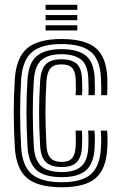

<svg xmlns="http://www.w3.org/2000/svg" viewBox="-20 -772 502 801"><path d="M238.2 9.2Q137.8 9.2 92.5 -29.5Q47.2 -68.2 41.8 -157Q37.5 -233 37.4 -300.8Q37.2 -368.5 41.8 -441.5Q47.8 -532 93.4 -570.6Q139 -609.2 236.5 -609.2Q334.5 -609.2 379.2 -571.8Q424 -534.2 427.8 -446.8Q428.2 -432 428.1 -412.9Q428 -393.8 426.8 -374.8H402Q403.5 -396.2 401.2 -445.5Q398 -522 359.8 -555.1Q321.5 -588.2 236.5 -588.2Q151.8 -588.2 112.5 -553.8Q73.2 -519.2 68.2 -440Q63.8 -368.5 63.9 -301.5Q64 -234.5 68.2 -158.2Q72.8 -80.5 112 -46.1Q151.2 -11.8 238.2 -11.8Q322 -11.8 359.9 -45.8Q397.8 -79.8 401.2 -157.8Q402.5 -181.8 402.1 -199.5Q401.8 -217.2 400.2 -227.2H426.5Q428.2 -218.5 428.5 -198.5Q428.8 -178.5 427.8 -156.8Q423.8 -67.8 379.6 -29.2Q335.5 9.2 238.2 9.2ZM238.2 -33Q163.2 -33 130.9 -63.6Q98.5 -94.2 94.8 -160Q90.5 -237.8 90.4 -303Q90.2 -368.2 94.5 -437.8Q99 -510.8 134.1 -538.9Q169.2 -567 236.5 -567Q305.2 -567 338.6 -539.6Q372 -512.2 375 -445Q375.8 -424 375.9 -405.9Q376 -387.8 375.2 -374.8H349Q350.5 -396.2 348.5 -444.2Q346 -502.5 317.5 -524.1Q289 -545.8 236.5 -545.8Q180 -545.8 152.4 -521Q124.8 -496.2 121 -436Q116.5 -365.2 116.8 -300Q117 -234.8 121 -162.2Q124.5 -104.5 151.5 -79.4Q178.5 -54.2 238.2 -54.2Q290.8 -54.2 318.2 -77.2Q345.8 -100.2 348.5 -159Q350.2 -200.2 347.8 -227.2H374Q377 -203 375 -158.2Q371.8 -91.8 340 -62.4Q308.2 -33 238.2 -33ZM238.2 -75.2Q192.2 -75.2 171.1 -96Q150 -116.8 147.5 -163.2Q143 -240.5 143.1 -302.5Q143.2 -364.5 147.5 -434.5Q150.5 -483 171.2 -503.9Q192 -524.8 236.5 -524.8Q277.8 -524.8 299 -506.8Q320.2 -488.8 322.2 -441.5Q322.8 -425.8 323.1 -406.5Q323.5 -387.2 322 -374.8H295.5Q296.5 -387.2 296.4 -405.4Q296.2 -423.5 295.8 -440.8Q294.5 -473.8 280.8 -488.6Q267 -503.5 236.5 -503.5Q204.8 -503.5 190.4 -486.8Q176 -470 173.8 -433.2Q169.5 -363 169.6 -301.1Q169.8 -239.2 173.8 -164.8Q175.8 -128.8 190.9 -112.6Q206 -96.5 238.2 -96.5Q267.2 -96.5 280.8 -112.2Q294.2 -128 295.8 -162.5Q296.5 -177 296.4 -194.8Q296.2 -212.5 295.5 -227.2H321.8Q324 -199 322.2 -161.5Q320 -116 300.4 -95.6Q280.8 -75.2 238.2 -75.2ZM170.2 -730.8V-752H302.5V-730.8ZM170.2 -687.8V-709.2H302.5V-687.8ZM170.2 -645V-666.5H302.5V-645Z"/></svg>

Font: Big Shoulders Inline Text ExtraBold
Style: Regular
Weight: 800
Designer: Patric King
Foundry: XO Type Co
Version: Version 1.000